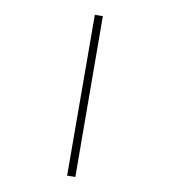

<svg xmlns="http://www.w3.org/2000/svg" viewBox="-224 -897 1023 1157"><g transform="rotate(30 288.0 -319.0)"><path d="M95.2 -772 141.1 -789.1 481.9 132.8 435.1 150.9Z"/></g></svg>

Font: Dihjauti S
Style: Bold
Weight: 700
Designer: T. Christopher White
Version: Version 3.0.0